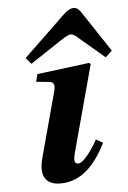

<svg xmlns="http://www.w3.org/2000/svg" viewBox="-54 -787 559 839"><g transform="rotate(-5 225.5 -367.5)"><path d="M73 -547 96 -520 241 -616C255 -625 270 -633 279 -633C289 -633 299 -625 309 -616L422 -520L451 -547L337 -719C327 -734 318 -747 301 -747C286 -747 269 -736 253 -720ZM108 -107C87 -30 111 12 178 12C275 12 336 -65 378 -149L348 -166C323 -121 285 -68 262 -68C243 -68 244 -89 251 -115L354 -496L348 -502L118 -473L110 -440L168 -434C188 -432 192 -419 185 -392Z"/></g></svg>

Font: Heuristica
Style: Bold Italic
Weight: 700
Italic angle: -13°
Version: Version 1.0.1